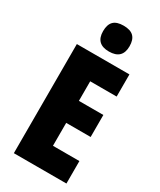

<svg xmlns="http://www.w3.org/2000/svg" viewBox="-232 -1012 907 1088"><g transform="rotate(30 221.5 -468.5)"><path d="M59 0V-714H403V-569H230V-441H390V-297H230V-147H403V0ZM324 -852Q324 -768 237 -768Q151 -768 151 -852Q151 -895 171.5 -916Q192 -937 237 -937Q282 -937 303 -916Q324 -895 324 -852Z"/></g></svg>

Font: Noto Sans UI CondBlack
Style: Regular
Weight: 900
Width: 3
Designer: Monotype Design Team
Foundry: Monotype Imaging Inc.
Version: Version 1.001